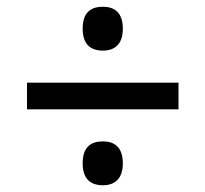

<svg xmlns="http://www.w3.org/2000/svg" viewBox="-20 -642 609 569"><path d="M285 -492C318 -492 344 -509 344 -557C344 -606 318 -622 285 -622C250 -622 225 -606 225 -557C225 -509 250 -492 285 -492ZM60 -318H509V-397H60ZM285 -93C318 -93 344 -110 344 -158C344 -207 318 -223 285 -223C250 -223 225 -207 225 -158C225 -110 250 -93 285 -93Z"/></svg>

Font: Noto Serif Thai Black
Style: Regular
Weight: 900
Designer: Monotype Design Team
Foundry: Monotype Imaging Inc.
Version: Version 2.002